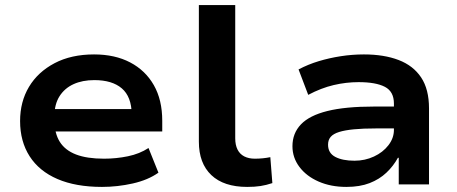

<svg xmlns="http://www.w3.org/2000/svg" viewBox="-20 -725 1796 755"><path d="M381 10Q278 10 206 -21Q134 -52 96.5 -110.5Q59 -169 59 -249Q59 -325 94 -383.5Q129 -442 194.5 -476.5Q260 -511 350 -511Q432 -511 492 -479.5Q552 -448 585 -390Q618 -332 618 -250V-208H171V-296H516L498 -276Q497 -345 459 -377.5Q421 -410 351 -410Q304 -410 269 -394Q234 -378 214 -346.5Q194 -315 194 -268V-253Q194 -201 215 -167.5Q236 -134 279 -117.5Q322 -101 389 -101Q437 -101 483 -110.5Q529 -120 564 -143L603 -46Q562 -17 502 -3.5Q442 10 381 10Z M952 10Q860 10 811 -36.5Q762 -83 762 -168V-705H905V-181Q905 -155 914 -137Q923 -119 940.5 -110Q958 -101 982 -101Q998 -101 1013 -102.5Q1028 -104 1043 -107L1051 -5Q1027 3 1004.5 6.5Q982 10 952 10Z M1342 10Q1281 10 1233 -11Q1185 -32 1157.5 -68.5Q1130 -105 1130 -150Q1130 -201 1163.5 -236Q1197 -271 1267.5 -288.5Q1338 -306 1450 -306H1548V-220H1458Q1407 -220 1371.5 -216.5Q1336 -213 1313.5 -206Q1291 -199 1280.5 -187Q1270 -175 1270 -156Q1270 -123 1298.5 -108Q1327 -93 1374 -93Q1415 -93 1450.5 -109.5Q1486 -126 1507.5 -154Q1529 -182 1529 -214V-318Q1529 -365 1493.5 -383.5Q1458 -402 1390 -402Q1341 -402 1292 -390.5Q1243 -379 1192 -352L1154 -452Q1192 -472 1233.5 -484.5Q1275 -497 1320 -504Q1365 -511 1411 -511Q1490 -511 1547.5 -489Q1605 -467 1636 -420.5Q1667 -374 1667 -299V0H1548V-104L1545 -105Q1527 -72 1499.5 -46Q1472 -20 1433.5 -5Q1395 10 1342 10Z"/></svg>

Font: Nunito Sans 7pt SemiExpanded
Style: Bold
Weight: 700
Width: 6
Designer: Vernon Adams
Foundry: Vernon Adams
Version: Version 3.101;gftools[0.9.27]